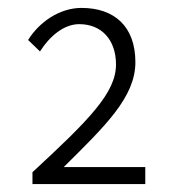

<svg xmlns="http://www.w3.org/2000/svg" viewBox="-20 -912 443 485"><path d="M62 -447H347V-490H141C247 -595 322 -667 322 -755C322 -846 268 -892 186 -892C130 -892 79 -856 51 -811L81 -782C105 -820 141 -851 180 -851C237 -851 273 -811 273 -749C273 -678 206 -610 62 -477Z"/></svg>

Font: GenYoGothic2 TW L
Style: Regular
Weight: 300
Version: Version 2.100;PS 2.1;hotconv 16.6.51;makeotf.lib2.5.65220 DE